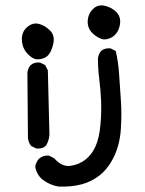

<svg xmlns="http://www.w3.org/2000/svg" viewBox="-20 -558 540 715"><path d="M197.3 136.7Q164.1 130.9 136.7 109.4Q115.2 89.8 111.3 62.5Q113.3 46.9 125 33.2Q140.6 19.5 162.1 21.5L181.6 31.2Q210.9 64.5 242.7 59.6Q274.4 54.7 297.9 36.6Q321.3 18.6 335.4 -12.2Q349.6 -43 354 -92.8Q358.4 -142.6 356.4 -184.1Q354.5 -225.6 349.6 -263.7Q344.7 -301.8 344.7 -340.8Q346.7 -356.4 356.4 -368.2Q370.1 -379.9 391.6 -377.9L411.1 -368.2Q420.9 -325.2 423.8 -278.3Q426.8 -231.4 430.2 -184.1Q433.6 -136.7 430.2 -79.6Q426.8 -22.5 405.8 22.5Q384.8 67.4 353 93.3Q321.3 119.1 282.2 128.9Q243.2 138.7 197.3 136.7ZM115.2 -4.9 95.7 -14.6Q82 -32.2 84 -55.7L82 -288.1Q84 -303.7 93.8 -315.4Q107.4 -327.1 128.9 -325.2L148.4 -315.4L158.2 -295.9L164.1 -55.7Q162.1 -32.2 150.4 -14.6Q136.7 -2.9 115.2 -4.9ZM117.2 -336.9Q99.6 -338.9 81.1 -359.4Q62.5 -379.9 61.5 -409.7Q60.5 -439.5 81.1 -457Q101.6 -474.6 124 -469.2Q146.5 -463.9 166 -444.8Q185.5 -425.8 178.2 -394Q170.9 -362.3 156.7 -349.6Q142.6 -336.9 117.2 -336.9ZM366.2 -411.1Q344.7 -415 325.2 -433.6Q305.7 -452.1 306.6 -479Q307.6 -505.9 326.2 -524.4Q344.7 -543 371.6 -536.1Q398.4 -529.3 414.6 -511.7Q430.7 -494.1 426.8 -467.8Q422.9 -441.4 406.2 -426.3Q389.6 -411.1 366.2 -411.1Z"/></svg>

Font: JasonHandwriting4
Style: Regular
Weight: 400
Version: Version 1.01.21